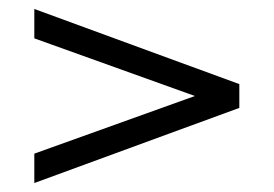

<svg xmlns="http://www.w3.org/2000/svg" viewBox="-20 -574 610 428"><path d="M56.5 -166 513.5 -333.5V-386.5L56.5 -554V-488.5L414.5 -360L56.5 -231.5Z"/></svg>

Font: Hauora
Style: Regular
Weight: 400
Designer: Mikhail Sharanda
Foundry: WCYS & Co.
Version: Version 1.010